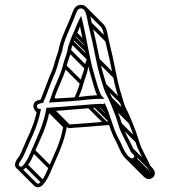

<svg xmlns="http://www.w3.org/2000/svg" viewBox="-20 -655 703 796"><path d="M349.6 -206.5 375.6 -208.5C383.4 -209.1 389.3 -209.5 396.6 -209.5L406.6 -208.5H406.8C426.2 -166.5 435.4 -113.4 459.5 -71.3C471.9 -49.6 480.2 -18.1 500.2 1.9C505.2 7 512.8 16.5 526.5 16.5C533.5 16.5 539.9 13.7 544.5 8.5C564.6 -13.5 534 -35.4 532.8 -38.1C517.2 -73.9 496 -104.9 485.2 -142.1C477.4 -169.1 467.1 -195.5 456.9 -220.9L444.8 -249.1C434.5 -273.3 429.1 -276.8 421.2 -304.1C410.3 -341.9 401.7 -365.3 393.4 -408.4C382.5 -464.7 372.9 -507.3 360.3 -559.3C354.4 -583.6 352.2 -633.6 316.8 -635C294.2 -635.9 284.7 -616 279.9 -601.5C277.4 -593.9 269.9 -576.3 265.9 -566.6C254.4 -538.3 239.7 -509 229.9 -476.4C224.7 -462.2 224.4 -448.8 220 -437.7C207.9 -406.9 203.4 -375.5 190.3 -349.3C180.7 -328.4 176.8 -313.2 168.1 -292.9C161.1 -275.4 154.8 -254.9 147.4 -241.7C146.5 -240 147.1 -241.5 147.1 -241.5L137.2 -239.3C111.5 -232 114.2 -200.7 132.3 -190.9C125.4 -158.9 115.3 -132.3 103.1 -103L91.2 -77.2C85.2 -64.2 73.2 -34.2 67.8 -23.4L60.3 -8.3C58.1 -4 29.9 24.1 48.7 42.9C67 61.2 85.8 42.9 93 33.5C107.6 14.2 114.5 -2.3 124.9 -27.1C147.4 -80.4 172.9 -126 185.3 -193.7C240.1 -196.5 296.9 -202.5 349.6 -206.5ZM407.2 -223.5 397.4 -224.5H397C390.1 -224.5 382.5 -224.2 374.4 -223.5L348.4 -221.5C298.8 -217.7 245.8 -212.3 194.6 -209.5H194.4C188.7 -208.7 183.3 -208.5 179 -208.5H172.6C160.9 -138 135.7 -91.1 111.1 -32.9C100.4 -7.6 94.8 6.2 81 24.5C73.8 34 68.8 38.8 61.2 33.8C50.8 26.9 65.5 14.7 73.7 -1.6L81.2 -16.7C87.2 -28.7 99.1 -58.5 104.8 -70.9L116.9 -97C131.1 -131.2 141.6 -160.5 149.9 -202.2C142.1 -203.4 135.9 -203.8 133.7 -210.5C128.8 -225.8 150.1 -226.2 160.5 -229.6V-234.2C160.5 -234.2 160.1 -233.5 160.5 -234.4C169.1 -249.8 175.2 -270.9 181.9 -287.1C190.6 -308 195.2 -323.1 203.9 -343C218.3 -372.1 222.7 -403.5 234 -432.3C239.6 -446.6 239.9 -460.1 244 -471.4C253.8 -503.2 266.8 -531.6 279.8 -561C283.2 -568.2 290.1 -587.2 293.9 -596.1C299.5 -609 302.8 -620.5 316.2 -620C338.5 -619.1 340 -579.4 345.7 -555.7C358.4 -503.8 367.8 -461.7 378.6 -405.6C387.2 -361.4 395.9 -337.2 406.8 -299.9C415 -271.3 421 -264.7 431.2 -242.9L443.1 -215.1C453.7 -190.2 463.2 -164.1 470.8 -137.9C482.5 -97.5 504.3 -66.5 519.1 -32C526.4 -13.1 544.1 -13.2 533.5 -1.5C531.5 0.6 529.5 1.5 526.5 1.5C521.9 1.5 518.8 -1.8 512.9 -6.7C495.2 -22.8 487 -53.3 472.5 -78.7C448.3 -121 437.9 -180.1 414.3 -227.1C412 -225.9 409.6 -224.6 407.2 -223.5ZM194.5 -230.5C243.4 -233.6 298.3 -236.1 347 -242.6L372.6 -244.5C380.4 -245.1 387.9 -245.5 395 -245.5H413.1L401.8 -256.8C390 -274.5 380.8 -312.6 372.2 -341.2C350.4 -412.9 339.4 -497.5 321.3 -569.8L316.4 -589.5L307.3 -571.4C297.8 -552.3 293.7 -540.3 285.2 -520.2C282.6 -514.2 279.9 -509.6 277.5 -503.1L270.5 -484.1C266.3 -472.8 261.2 -460.5 259.5 -445.8C256.1 -426 245.4 -406.2 240.6 -382.5C229.4 -337.9 204.4 -297.1 190.9 -250.4L182.6 -229.8ZM205.3 -246.2C218.2 -290.7 243.8 -331.4 255.3 -379.3C260.3 -400.2 270.5 -420.5 274.4 -444L274.4 -444.2C275.8 -456.2 280.2 -467.2 284.5 -478.9L291.5 -497.9C293.8 -504.2 296.2 -509.3 298.8 -513.8C303.9 -527.2 307 -535.1 311.6 -545.6C326.8 -479.2 337.6 -403.6 357.8 -336.8C364.7 -314 371.8 -282.5 382.5 -260.2C379.7 -260.1 375 -259.8 371.4 -259.5L345.2 -257.5C301 -251.2 253.2 -249.1 205.3 -246.2ZM192.7 -242.7 201.9 -233.5 212.5 -244.1 203.3 -253.3ZM242.7 -375.7 313.4 -305 324 -315.6 253.3 -386.3ZM261.7 -439.7 332.4 -369 343 -379.6 272.3 -450.3ZM272.2 -476.2 341.6 -406.8 352.2 -417.4 282.8 -486.8ZM279.2 -495.2 334.8 -439.6 345.4 -450.2 289.8 -505.8ZM286.7 -511.7 328.8 -469.6 339.4 -480.2 297.3 -522.3ZM81.7 34.3 152.4 105 163 94.4 92.3 23.7ZM112.7 -24.7 183.4 46 194 35.4 123.3 -35.3ZM343.7 -208.7 414.4 -138 425 -148.6 354.3 -219.3ZM369.7 -210.7 428.6 -151.8 439.2 -162.4 380.3 -221.3ZM391.7 -211.7 416.5 -186.9 427.1 -197.5 402.3 -222.3ZM521.2 14.3 591.9 85 602.5 74.4 531.8 3.7ZM533.7 8.8 604.4 79.5 615 68.9 544.3 -1.8ZM520.7 -29.7 591.4 41 602 30.4 531.3 -40.3ZM472.7 -134.7 543.4 -64 554 -74.6 483.3 -145.3ZM444.7 -212.7 515.4 -142 526 -152.6 455.3 -223.3ZM432.7 -240.7 503.4 -170 514 -180.6 443.3 -251.3ZM408.7 -296.7 479.4 -226 490 -236.6 419.3 -307.3ZM380.7 -401.7 451.4 -331 462 -341.6 391.3 -412.3ZM347.7 -552.2 418.4 -481.5 429 -492.1 358.3 -562.8ZM125.7 -195.6 134.8 -186.5 145.4 -197.1 136.3 -206.2ZM327 -615.2 397.7 -544.5C408 -534.2 411.2 -506.5 416.4 -485C429.1 -433.1 438.5 -391 449.3 -334.9C457.9 -290.7 466.6 -266.5 477.5 -229.2C485.7 -200.6 491.7 -193.9 501.9 -172.2L513.8 -144.4C524.5 -119.5 533.9 -93.4 541.5 -67.2C553.2 -26.7 575 4.2 589.8 38.7C598.2 56.8 614.1 58.2 604.2 69.2C602.2 71.4 600.2 72.2 597.2 72.2C592.7 72.2 589.2 68.8 583.8 64.1L513.3 -6.3L502.7 4.3L573.7 75.2C577.7 78.8 585 87.2 597.2 87.2C604.2 87.2 610.6 84.4 615.3 79.3C635.3 57.2 604.7 35.3 603.5 32.6C587.9 -3.1 566.6 -34.2 555.9 -71.4C548.1 -98.4 537.8 -124.8 527.6 -150.2L515.6 -178.3C505.2 -202.6 499.8 -206 491.9 -233.4C481 -271.2 472.4 -294.6 464.1 -337.7C453.2 -394 443.7 -436.6 431 -488.6C426.4 -507.4 424.7 -538.8 408.3 -555.2L337.6 -625.9ZM437.3 -152.2 419.1 -150.8C370.7 -147 318.2 -141.8 268.6 -139L200.3 -207.3L189.7 -196.7L262.8 -123.6C315.6 -126.6 369.8 -131.9 420.3 -135.8L438.5 -137.2ZM173.7 -195.7 241.7 -127.7C229.9 -61.4 205.1 -17.4 181.8 37.8C171.1 63.1 165.5 77 151.7 95.2C144.3 104.9 139.2 108.9 132.4 104.8L62.3 34.7L51.7 45.3L122.9 116.5C142.6 129.7 157.1 113 163.7 104.2C178.4 84.9 185.2 68.4 195.6 43.6C219.2 -12.2 246 -61.3 257.7 -132.9L184.3 -206.3ZM340.5 -411.6C336.5 -400.8 331.8 -389 330.2 -375.1C326.9 -355.3 316.1 -335.5 311.4 -311.8C305.8 -289.7 297 -268.8 287.8 -247.6L301.6 -241.6C310.8 -263 320.1 -284.8 326 -308.5C331.6 -328.9 341.2 -349.9 345.1 -373.1C346.9 -384.7 350.4 -395.1 354.6 -406.4Z"/></svg>

Font: CiSf OpenHand
Style: Gls
Weight: 400
Foundry: Cannot Into Space Fonts
Version: Version 0.7892